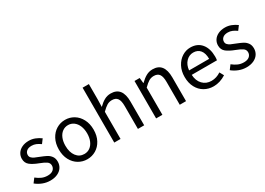

<svg xmlns="http://www.w3.org/2000/svg" viewBox="-8 -1598 3329 2412"><g transform="rotate(-30 1657.0 -391.5)"><path d="M31 -62 76 -122Q115 -91 153 -74.5Q191 -58 237 -58Q289 -58 316.5 -82Q344 -106 344 -143Q344 -180 312.5 -201.5Q281 -223 220 -246Q145 -274 101.5 -308Q58 -342 58 -403Q58 -446 80.5 -481Q103 -516 145.5 -536.5Q188 -557 245 -557Q292 -557 335 -540Q378 -523 414 -496L370 -437Q338 -460 308.5 -472.5Q279 -485 245 -485Q197 -485 171.5 -463Q146 -441 146 -407Q146 -383 162 -366.5Q178 -350 199.5 -340Q221 -330 266 -313Q320 -292 353 -275Q386 -258 409 -227Q432 -196 432 -148Q432 -103 409 -66.5Q386 -30 341 -8.5Q296 13 234 13Q178 13 125 -7.5Q72 -28 31 -62Z M519 -271Q519 -358 553.5 -423Q588 -488 645.5 -522.5Q703 -557 771 -557Q839 -557 896.5 -522.5Q954 -488 988.5 -423Q1023 -358 1023 -271Q1023 -184 988.5 -119.5Q954 -55 896.5 -21Q839 13 771 13Q703 13 645.5 -21Q588 -55 553.5 -119.5Q519 -184 519 -271ZM929 -271Q929 -333 909 -380.5Q889 -428 853 -454.5Q817 -481 771 -481Q725 -481 689 -454.5Q653 -428 633.5 -380.5Q614 -333 614 -271Q614 -177 657 -120Q700 -63 771 -63Q818 -63 853.5 -89Q889 -115 909 -162Q929 -209 929 -271Z M1257 -796V-578L1254 -466Q1297 -509 1340 -533Q1383 -557 1434 -557Q1600 -557 1600 -344V0H1509V-332Q1509 -408 1484.5 -442.5Q1460 -477 1406 -477Q1366 -477 1334 -458Q1302 -439 1257 -394V0H1166V-796Z M1848 -543 1856 -465H1859Q1904 -509 1947 -533Q1990 -557 2041 -557Q2207 -557 2207 -344V0H2116V-332Q2116 -408 2091.5 -442.5Q2067 -477 2013 -477Q1973 -477 1941 -458Q1909 -439 1864 -394V0H1773V-543Z M2343 -271Q2343 -356 2377.5 -421Q2412 -486 2468 -521.5Q2524 -557 2588 -557Q2690 -557 2747 -488.5Q2804 -420 2804 -302Q2804 -276 2800 -250H2434Q2438 -163 2487.5 -111.5Q2537 -60 2614 -60Q2686 -60 2750 -103L2783 -43Q2696 13 2603 13Q2530 13 2471 -21Q2412 -55 2377.5 -119.5Q2343 -184 2343 -271ZM2589 -484Q2529 -484 2485 -438.5Q2441 -393 2433 -315H2724Q2724 -397 2688.5 -440.5Q2653 -484 2589 -484Z M2877 -62 2922 -122Q2961 -91 2999 -74.5Q3037 -58 3083 -58Q3135 -58 3162.5 -82Q3190 -106 3190 -143Q3190 -180 3158.5 -201.5Q3127 -223 3066 -246Q2991 -274 2947.5 -308Q2904 -342 2904 -403Q2904 -446 2926.5 -481Q2949 -516 2991.5 -536.5Q3034 -557 3091 -557Q3138 -557 3181 -540Q3224 -523 3260 -496L3216 -437Q3184 -460 3154.5 -472.5Q3125 -485 3091 -485Q3043 -485 3017.5 -463Q2992 -441 2992 -407Q2992 -383 3008 -366.5Q3024 -350 3045.5 -340Q3067 -330 3112 -313Q3166 -292 3199 -275Q3232 -258 3255 -227Q3278 -196 3278 -148Q3278 -103 3255 -66.5Q3232 -30 3187 -8.5Q3142 13 3080 13Q3024 13 2971 -7.5Q2918 -28 2877 -62Z"/></g></svg>

Font: Noto Sans SC
Style: Regular
Weight: 400
Designer: Ryoko NISHIZUKA ____ (kana & ideographs); Paul D. Hunt (Latin, Greek & Cyrillic); Wenlong ZHANG ___ (bopomofo); Sandoll 
Foundry: Adobe Systems Incorporated
Version: Version 1.004